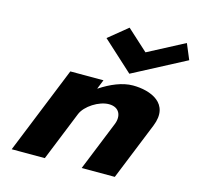

<svg xmlns="http://www.w3.org/2000/svg" viewBox="-118 -965 1122 1090"><g transform="rotate(15 443.0 -420.0)"><path d="M511.5 -840 400 -749 577.6 -587 886.2 -749 848.1 -840 634.6 -728ZM238.2 0H43.5L250.7 -513H445.4L423.6 -459H425.8C486 -499 553.8 -528 615.4 -528C718.8 -528 843.9 -481 786.1 -338L649.5 0H454.8L572 -290C592.6 -341 573.9 -390 511.2 -390C452.9 -390 375.9 -341 355.3 -290Z"/></g></svg>

Font: Hussar
Style: BdWideOblFour
Weight: 700
Foundry: Cannot Into Space Fonts
Version: Version 2.00